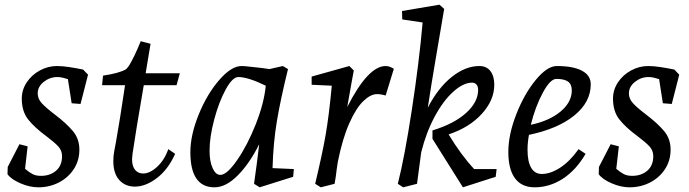

<svg xmlns="http://www.w3.org/2000/svg" viewBox="-20 -790 2943 820"><path d="M12 -46 13 -77 63 -174 98 -165 87 -69Q106 -53 120 -46Q134 -39 155 -39Q194 -39 219.5 -61Q245 -83 245 -123Q245 -147 229 -164.5Q213 -182 177 -209Q128 -245 100.5 -279.5Q73 -314 73 -369Q73 -406 94 -438Q115 -470 150 -489Q185 -508 223 -508Q247 -508 276 -503.5Q305 -499 335 -493L356 -471L324 -346L286 -349L270 -452Q260 -455 248.5 -458Q237 -461 225 -461Q193 -461 167 -440.5Q141 -420 141 -391Q141 -368 158.5 -349Q176 -330 214 -301Q264 -263 291.5 -230Q319 -197 319 -151Q319 -104 295 -67.5Q271 -31 231 -10.5Q191 10 144 10Q107 10 67.5 -7Q28 -24 12 -46Z M556 7Q515 7 489.5 -21Q464 -49 464 -102Q464 -125 468 -145L475 -182Q492 -277 514 -426H416L420 -467Q487 -477 516 -493Q526 -499 540.5 -526Q555 -553 566.5 -579.5Q578 -606 581 -614L623 -603L602 -477H748L734 -426H594L583 -361Q563 -246 546 -133Q544 -117 544 -110Q544 -80 557 -64.5Q570 -49 591 -49Q620 -49 651 -77.5Q682 -106 699 -153L728 -133Q698 -66 650 -29.5Q602 7 556 7Z M793 -140Q793 -213 828.5 -300.5Q864 -388 916 -448Q968 -508 1012 -508Q1024 -508 1048.5 -505Q1073 -502 1095 -500L1131 -495L1188 -508L1210 -495Q1178 -365 1162.5 -272.5Q1147 -180 1144 -72L1235 -68L1232 -35L1089 10L1065 -5Q1068 -24 1077 -93L1087 -174Q1046 -92 995.5 -41Q945 10 896 10Q793 10 793 -140ZM921 -43Q949 -43 993 -106.5Q1037 -170 1072.5 -260Q1108 -350 1115 -424Q1039 -461 998 -461Q973 -461 944 -408Q915 -355 895 -280Q875 -205 875 -146Q875 -101 888 -72Q901 -43 921 -43Z M1397 -424 1311 -428V-463L1472 -508L1491 -489L1483 -446Q1466 -353 1463 -333Q1552 -508 1627 -508Q1638 -508 1647 -504Q1656 -500 1662 -496L1627 -382Q1608 -388 1590 -388Q1563 -388 1532 -358.5Q1501 -329 1472 -264Q1443 -199 1423 -100L1418 -67Q1415 -38 1409 -5L1350 10L1326 -5Q1356 -130 1370.5 -212.5Q1385 -295 1397 -424Z M1785 -694 1698 -707 1697 -743 1857 -770 1877 -752 1840 -534Q1831 -480 1823 -432Q1815 -384 1807 -330Q1851 -415 1909.5 -461.5Q1968 -508 2027 -508Q2058 -508 2074.5 -486.5Q2091 -465 2091 -428Q2091 -362 2037.5 -303.5Q1984 -245 1896 -216Q1949 -128 2005 -68H2101L2097 -35L1957 10L1827 -197V-233Q1919 -261 1970.5 -307.5Q2022 -354 2022 -406Q2022 -421 2015 -429Q2008 -437 1996 -437Q1959 -437 1916 -398.5Q1873 -360 1836.5 -292Q1800 -224 1779 -140L1761 -5L1702 10L1679 -5Q1708 -119 1739 -321.5Q1770 -524 1785 -694Z M2151 -141Q2151 -215 2185 -302Q2219 -389 2268 -448.5Q2317 -508 2358 -508Q2428 -508 2465.5 -488Q2503 -468 2503 -430Q2503 -354 2433 -297Q2363 -240 2239 -214Q2233 -181 2233 -150Q2233 -100 2248.5 -73.5Q2264 -47 2294 -47Q2331 -47 2372.5 -74Q2414 -101 2451 -153L2481 -133Q2440 -63 2383.5 -26.5Q2327 10 2263 10Q2208 10 2179.5 -28.5Q2151 -67 2151 -141ZM2422 -404Q2422 -430 2406 -441.5Q2390 -453 2356 -453Q2330 -453 2298 -393.5Q2266 -334 2247 -257Q2327 -274 2374.5 -314Q2422 -354 2422 -404Z M2537 -46 2538 -77 2588 -174 2623 -165 2612 -69Q2631 -53 2645 -46Q2659 -39 2680 -39Q2719 -39 2744.5 -61Q2770 -83 2770 -123Q2770 -147 2754 -164.5Q2738 -182 2702 -209Q2653 -245 2625.5 -279.5Q2598 -314 2598 -369Q2598 -406 2619 -438Q2640 -470 2675 -489Q2710 -508 2748 -508Q2772 -508 2801 -503.5Q2830 -499 2860 -493L2881 -471L2849 -346L2811 -349L2795 -452Q2785 -455 2773.5 -458Q2762 -461 2750 -461Q2718 -461 2692 -440.5Q2666 -420 2666 -391Q2666 -368 2683.5 -349Q2701 -330 2739 -301Q2789 -263 2816.5 -230Q2844 -197 2844 -151Q2844 -104 2820 -67.5Q2796 -31 2756 -10.5Q2716 10 2669 10Q2632 10 2592.5 -7Q2553 -24 2537 -46Z"/></svg>

Font: Andada Pro
Style: Italic
Weight: 400
Italic angle: -7°
Designer: Carolina Giovagnoli
Foundry: Huerta Tipografica
Version: Version 3.005; ttfautohint (v1.8.4)